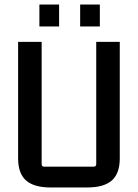

<svg xmlns="http://www.w3.org/2000/svg" viewBox="-20 -820 609 848"><path d="M241 -703H154V-800H241ZM421 -703H334V-800H421ZM365 8H204Q130 8 95 -23Q60 -54 60 -121V-635H164V-95Q164 -84 175 -84H394Q405 -84 405 -95V-635H509V-121Q509 -54 474 -23Q439 8 365 8Z"/></svg>

Font: Gemunu Libre SemiBold
Style: Regular
Weight: 600
Designer: Puspanada Ekanayake, Sola Matas, Pathum Egodawatta, Kosala Senevirathne
Foundry: mooniak
Version: Version 1.100